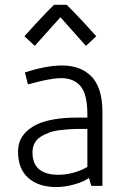

<svg xmlns="http://www.w3.org/2000/svg" viewBox="-20 -754 505 779"><path d="M225.1 -684.1 121.1 -567.9 79.1 -606.9Q154.8 -691.4 199.2 -734.4H250.5Q294.9 -691.4 370.6 -606.9L328.6 -567.9ZM111.8 -135.7Q111.8 -44.9 217.3 -44.9Q248.5 -44.9 281 -54.2Q313.5 -63.5 334.5 -77.1V-231H307.1Q283.7 -231 264.2 -229.7Q244.6 -228.5 220.7 -225.6Q196.8 -222.7 178.7 -215.8Q160.6 -209 144.8 -199Q128.9 -189 120.4 -172.9Q111.8 -156.7 111.8 -135.7ZM81.1 -460Q167.5 -488.3 231.4 -488.3Q267.6 -488.3 296.4 -478.3Q325.2 -468.3 347.9 -447Q370.6 -425.8 383.1 -388.9Q395.5 -352.1 395.5 -301.3V0H350.6L340.8 -32.2Q323.2 -18.1 284.2 -6.6Q245.1 4.9 207.5 4.9Q137.2 4.9 95.2 -31.7Q53.2 -68.4 53.2 -138.7Q53.2 -161.1 60.3 -180.4Q67.4 -199.7 84.7 -217.8Q102.1 -235.8 128.7 -248.8Q155.3 -261.7 196.8 -269.3Q238.3 -276.9 291.5 -276.9H334.5V-292.5Q334 -372.6 306.4 -404.8Q278.8 -437 228.5 -437Q221.2 -437 212.6 -436.3Q204.1 -435.5 197.8 -434.8Q191.4 -434.1 180.4 -431.9Q169.4 -429.7 164.3 -429Q159.2 -428.2 146 -425Q132.8 -421.9 129.4 -420.9Q126 -419.9 110.6 -416Q95.2 -412.1 93.3 -411.6Z"/></svg>

Font: Anaheim
Style: Regular
Weight: 400
Designer: vernon adams
Foundry: vernon adams
Version: Version 1.002; ttfautohint (v0.93.5-3d13) -l 8 -r 50 -G 200 